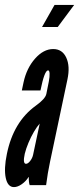

<svg xmlns="http://www.w3.org/2000/svg" viewBox="-26 -755 322 783"><path d="M31 8Q46 8 63 -4Q80 -16 90.5 -33H91.5Q91 -25 92 -15Q93 -5 95 0H162Q166 -30 169.2 -48.8Q172.5 -67.5 178 -95L249 -431Q260.5 -485 244.2 -520Q228 -555 191 -555Q151.5 -555 117 -516Q82.5 -477 70 -419L63 -386H139Q155.5 -468 170 -468Q175.5 -468 176.2 -455.5Q177 -443 173 -422L163 -372Q159 -352 120 -324Q28.5 -258 2 -127Q-10.5 -66.5 -2.5 -29.2Q5.5 8 31 8ZM80 -87Q66 -87 75 -128Q80 -148.5 90 -172.5Q100 -196.5 112.5 -217.8Q125 -239 136 -251L109 -124Q106 -110 97 -98.5Q88 -87 80 -87ZM145.5 -645H209.5L276.5 -735H196.5Z"/></svg>

Font: League Gothic Condensed Italic
Style: Regular
Weight: 400
Width: 3
Designer: The League of Moveable Type
Version: Version 1.600; ttfautohint (v1.8.3)